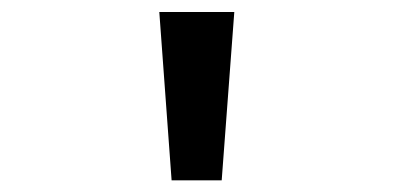

<svg xmlns="http://www.w3.org/2000/svg" viewBox="-20 -720 656 320"><path d="M266 -419.5 245.5 -700H370.5L349.5 -419.5Z"/></svg>

Font: Overpass Mono Light SemiBold
Style: Regular
Weight: 600
Monospace: yes
Version: Version 4.000